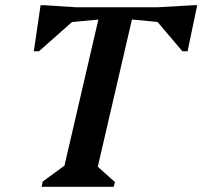

<svg xmlns="http://www.w3.org/2000/svg" viewBox="-20 -718 778 738"><path d="M140 0 144 -20 268 -111 218 -39 369 -690H498L347 -39L317 -112L422 -18L417 0ZM110 -521 136 -698H150L274 -690L271 -646L130 -521ZM148 -623 163 -690H413L403 -647ZM705 -622 447 -647 457 -690H721ZM681 -521 575 -646 585 -690 724 -698H738L701 -521Z"/></svg>

Font: Platypi Light Medium
Style: Italic
Weight: 500
Italic angle: -13°
Version: Version 1.200